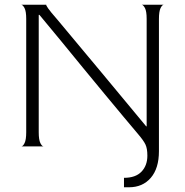

<svg xmlns="http://www.w3.org/2000/svg" viewBox="-20 -620 784 813"><path d="M70 0Q77 0 84 -14Q91 -28 91 -60V-540Q91 -572 84 -585.5Q77 -599 70 -600H176Q174 -599 183.5 -585Q193 -571 222 -538Q317 -425 411 -311.5Q505 -198 599 -85H601V-540Q601 -572 594 -585.5Q587 -599 580 -600H674Q667 -600 660 -586Q653 -572 653 -539V20Q653 93 618.5 133Q584 173 526 173H505V133Q554 133 579 107Q604 81 604 39Q604 9 596 -8Q588 -25 564 -53Q540 -81 503.5 -125Q467 -169 422.5 -222.5Q378 -276 330.5 -334Q283 -392 236 -449.5Q189 -507 147 -557H144V-60Q144 -28 151 -14Q158 0 165 0Z"/></svg>

Font: Red Rose Light
Style: Regular
Weight: 300
Designer: Jaikishan Patel
Version: Version 1.001; ttfautohint (v1.8.3)